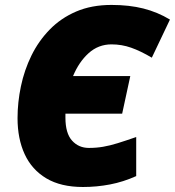

<svg xmlns="http://www.w3.org/2000/svg" viewBox="-20 -745 706 775"><path d="M314.9 9.8Q225.6 9.8 167 -25.1Q108.4 -60.1 79.6 -122.6Q50.8 -185.1 50.8 -268.1Q50.8 -332 64.5 -397Q78.1 -461.9 106.9 -520.8Q135.7 -579.6 180.7 -625.7Q225.6 -671.9 287.6 -698.5Q349.6 -725.1 430.2 -725.1Q501.5 -725.1 558.6 -710.7Q615.7 -696.3 666 -666L592.8 -512.2Q547.4 -539.1 509.3 -552.5Q471.2 -565.9 430.2 -565.9Q377 -565.9 337.6 -530.3Q298.3 -494.6 274.9 -438H505.9L473.1 -286.1H244.1V-270Q244.1 -207 270.8 -177.5Q297.4 -147.9 338.9 -147.9Q369.1 -147.9 396.2 -152.6Q423.3 -157.2 454.8 -167Q486.3 -176.8 529.8 -191.9V-34.2Q477.5 -10.7 424.1 -0.5Q370.6 9.8 314.9 9.8Z"/></svg>

Font: Open Sans ExtraBold
Style: Italic
Weight: 800
Italic angle: -12°
Designer: Monotype Design Team
Foundry: Monotype Imaging Inc.
Version: Version 3.000; ttfautohint (v1.8.4)